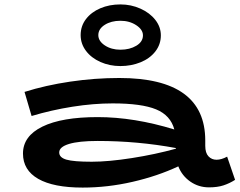

<svg xmlns="http://www.w3.org/2000/svg" viewBox="-20 -836 1084 869"><path d="M1044 -22Q1019 -6 991.5 3Q964 12 926 12Q879 12 841.5 -14Q804 -40 787 -83Q693 -39 580 -13Q467 13 354 13Q222 13 153 -26.5Q84 -66 84 -141Q84 -220 172 -263Q260 -306 422 -306Q587 -306 769 -250Q752 -314 686.5 -341Q621 -368 490 -368Q403 -368 308 -353Q213 -338 123 -311L91 -420Q186 -450 297.5 -466.5Q409 -483 520 -483Q909 -483 909 -200V-176Q909 -144 923.5 -128.5Q938 -113 960 -113Q982 -113 1008 -127ZM395 -104Q471 -104 576.5 -120.5Q682 -137 776 -163V-166Q603 -198 422 -198Q337 -198 292.5 -184.5Q248 -171 248 -146Q248 -123 280.5 -113.5Q313 -104 395 -104ZM345 -677Q345 -718 369 -749.5Q393 -781 434 -798.5Q475 -816 525 -816Q573 -816 615.5 -797Q658 -778 683 -746Q708 -714 708 -676Q708 -635 683 -603Q658 -571 616 -554Q574 -537 525 -537Q476 -537 434.5 -555.5Q393 -574 369 -606Q345 -638 345 -677ZM627 -676Q627 -702 596.5 -722Q566 -742 525 -742Q483 -742 454 -723.5Q425 -705 425 -677Q425 -650 454.5 -630.5Q484 -611 525 -611Q567 -611 597 -629Q627 -647 627 -676Z"/></svg>

Font: BioRhyme Expanded ExtraBold
Style: Regular
Weight: 800
Width: 7
Designer: Aoife Mooney
Foundry: Aoife Mooney Type
Version: Version 1.001